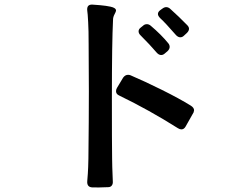

<svg xmlns="http://www.w3.org/2000/svg" viewBox="-20 -786 1040 834"><path d="M359 1Q362 -33 363 -60.5Q364 -88 364 -97Q366 -265 366 -390L365 -594Q365 -656 363 -689Q361 -729 359 -740Q356 -767 381 -766Q387 -766 414.5 -763.5Q442 -761 460 -757Q484 -752 484 -740Q484 -736 477.5 -724Q471 -712 471 -700Q466 -603 466 -360Q466 -162 467 -98Q467 -70 470 1Q471 13 465.5 20Q460 27 450 27Q404 29 381 28Q357 27 359 1ZM763 -624Q754 -624 745 -633Q698 -687 676 -707Q666 -717 666 -725Q666 -734 675 -741Q678 -744 681 -745.5Q684 -747 686 -749Q694 -755 702 -755Q711 -755 719 -748Q758 -713 793 -677Q801 -669 801 -661Q801 -652 792 -643L779 -631Q772 -624 763 -624ZM680 -547Q670 -547 661 -557Q632 -591 590 -633Q582 -641 582 -650Q582 -659 591 -666L601 -674Q608 -681 618 -681Q627 -681 635 -674Q680 -636 711 -598Q717 -591 717 -582Q717 -573 708 -564L695 -553Q688 -547 680 -547ZM768 -224Q761 -224 753 -229Q628 -308 498 -371Q484 -377 484 -390Q484 -397 488 -404L515 -449Q524 -461 536 -461Q543 -461 547 -459Q608 -433 683.5 -395.5Q759 -358 809 -327Q823 -318 823 -307Q823 -304 821 -298Q812 -281 786 -236Q779 -224 768 -224Z"/></svg>

Font: Shippori Gothic B2 Bold
Style: Regular
Weight: 700
Designer: FONTDASU
Foundry: FONTDASU / Google Inc. / but / Adobe
Version: Version 1.130